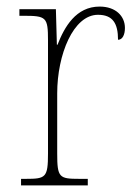

<svg xmlns="http://www.w3.org/2000/svg" viewBox="-20 -564 413 584"><path d="M44 0H247V-20H221C160 -20 154 -24 154 -97V-280C154 -398 203 -519 278 -519C323 -519 339 -493 339 -443C353 -443 360 -459 360 -479C360 -515 332 -544 283 -544C211 -544 176 -482 155 -428H153L150 -536H39V-516H51C121 -516 126 -512 126 -441V-97C126 -24 119 -20 59 -20H44Z"/></svg>

Font: Noto Serif Devanagari SemiCondensed Thin
Style: Regular
Weight: 100
Width: 4
Designer: Universal Thirst, Indian Type Foundry and the Monotype Design Team
Foundry: Monotype Imaging Inc.
Version: Version 2.004